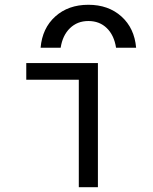

<svg xmlns="http://www.w3.org/2000/svg" viewBox="-20 -784 640 804"><path d="M310 0V-450H90V-520H390V0ZM350 -764Q266 -764 211.5 -715Q157 -666 150 -584H234Q242 -636 273 -666Q304 -696 350 -696Q397 -696 427.5 -666Q458 -636 466 -584H550Q543 -666 488.5 -715Q434 -764 350 -764Z"/></svg>

Font: M PLUS Code Latin 60
Style: Regular
Weight: 400
Width: 7
Monospace: yes
Designer: Coji Morishita
Foundry: UNDERFOREST DESIGN
Version: Version 1.005; ttfautohint (v1.8.3)